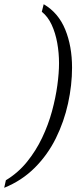

<svg xmlns="http://www.w3.org/2000/svg" viewBox="-74 -767 388 914"><path d="M-54 127 -46 91Q12 56 54.5 3.5Q97 -49 126.5 -111Q156 -173 173.5 -237.5Q191 -302 199 -361Q207 -420 207 -466Q207 -515 198.5 -562.5Q190 -610 172 -649Q154 -688 125 -711L134 -747Q204 -706 236.5 -626.5Q269 -547 269 -445Q269 -362 250 -275Q231 -188 192 -109Q153 -30 91.5 31.5Q30 93 -54 127Z"/></svg>

Font: Noto Serif Tamil SemiCondensed Light
Style: Italic
Weight: 300
Width: 4
Italic angle: -12°
Designer: Indian Type Foundry, Tom Grace, and the Monotype Design Team
Foundry: Monotype Imaging Inc.
Version: Version 2.003; ttfautohint (v1.8.4.7-5d5b)